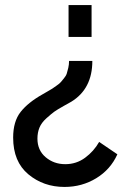

<svg xmlns="http://www.w3.org/2000/svg" viewBox="-20 -526 516 759"><path d="M342 -506V-380H251V-506ZM345 -285Q345 -175 262 -124Q260 -123 232.5 -107.5Q205 -92 194 -84Q183 -76 163.5 -58.5Q144 -41 136 -21.5Q128 -2 128 22Q128 68 160.5 95.5Q193 123 238 123Q282 123 316.5 97.5Q351 72 372 35L444 84Q417 144 360.5 178.5Q304 213 235 213Q152 213 92 163Q32 113 32 18Q32 -46 61.5 -83.5Q91 -121 148 -153Q151 -155 167 -164Q183 -173 186.5 -175.5Q190 -178 203 -187Q216 -196 220 -201Q224 -206 232.5 -216Q241 -226 244 -235.5Q247 -245 250 -258Q253 -271 253 -285Z"/></svg>

Font: Raleway-v4020 SemiBold
Style: Regular
Weight: 600
Designer: Matt McInerney, Pablo Impallari, Rodrigo Fuenzalida
Foundry: Matt McInerney, Pablo Impallari, Rodrigo Fuenzalida
Version: Version 4.020;PS 004.020;hotconv 1.0.88;makeotf.lib2.5.64775